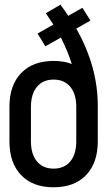

<svg xmlns="http://www.w3.org/2000/svg" viewBox="-20 -778 464 813"><path d="M394 -326V-179Q394 -88 344.5 -36.5Q295 15 207 15Q119 15 69.5 -36.5Q20 -88 20 -179V-326Q20 -417 69.5 -468.5Q119 -520 207 -520Q252 -520 284 -507Q269 -556 238 -619L172 -582L139 -636L206 -674Q196 -690 174 -722L236 -758Q258 -729 269 -711L329 -745L363 -691L303 -657Q394 -496 394 -331ZM303 -325Q303 -380 277.5 -410.5Q252 -441 207 -441Q162 -441 136.5 -410.5Q111 -380 111 -325V-180Q111 -125 136.5 -94.5Q162 -64 207 -64Q252 -64 277.5 -94.5Q303 -125 303 -180Z"/></svg>

Font: Akshar
Style: Regular
Weight: 400
Designer: Tall Chai
Foundry: Tall Chai
Version: Version 1.000